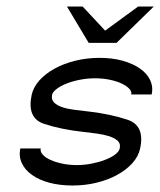

<svg xmlns="http://www.w3.org/2000/svg" viewBox="-20 -572 494 592"><path d="M384.8 -280.8Q386.7 -290 378.2 -298.8Q369.6 -307.6 354.5 -314.7Q339.4 -321.8 318.1 -326.2Q296.9 -330.6 273.4 -330.6Q250 -330.6 227.1 -326.2Q204.1 -321.8 185.5 -314.5Q167 -307.1 154.8 -297.9Q142.6 -288.6 140.6 -279.3Q137.7 -264.6 147 -255.6Q156.2 -246.6 172.9 -241.2Q189.5 -235.8 211.2 -233.2Q232.9 -230.5 254.9 -228Q288.1 -224.1 317.6 -217.8Q347.2 -211.4 374 -202.6Q427.2 -184.1 412.1 -114.3Q406.7 -89.4 387.9 -68.6Q369.1 -47.9 340.8 -32.5Q312.5 -17.1 277.1 -8.5Q241.7 0 203.6 0Q164.6 0 132.6 -8.5Q100.6 -17.1 78.9 -32.5Q57.1 -47.9 47.4 -68.8Q37.6 -89.8 42.5 -114.3H105.5Q103.5 -104.5 111.8 -95.2Q120.1 -85.9 135.7 -78.9Q151.4 -71.8 172.4 -67.4Q193.4 -63 216.8 -63Q239.3 -63 262 -67.4Q284.7 -71.8 303.2 -78.9Q321.8 -85.9 334.5 -95.2Q347.2 -104.5 349.1 -114.3Q352.5 -128.9 343 -137.7Q333.5 -146.5 316.9 -151.9Q300.3 -157.2 278.3 -160.2Q256.3 -163.1 235.4 -165.5Q168 -172.9 115.2 -190.4Q62.5 -208 77.6 -279.3Q83 -303.7 101.8 -324.5Q120.6 -345.2 148.7 -360.6Q176.8 -376 212.4 -384.8Q248 -393.6 287.1 -393.6Q326.2 -393.6 357.9 -384.8Q389.6 -376 411.4 -360.8Q433.1 -345.7 442.9 -325.2Q452.6 -304.7 447.8 -280.8ZM339.8 -439.9H253.4H252.9H253.4L186.5 -551.8H234.9L304.2 -477.5L405.8 -551.8H454.1L339.4 -439.9Z"/></svg>

Font: Fibel Nord
Style: Italic
Weight: 400
Designer: Peter Wiegel
Foundry: Peter Wioegel
Version: Version 000.000